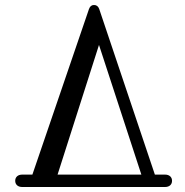

<svg xmlns="http://www.w3.org/2000/svg" viewBox="-20 -750 740 770"><path d="M69.8 -49.8H109.9L336.9 -713.9Q342.8 -730 356.9 -730Q372.1 -730 377.9 -713.9L601.1 -49.8H641.1Q654.8 -49.8 662.4 -43Q669.9 -36.1 669.9 -24.9Q669.9 -13.7 662.4 -6.8Q654.8 0 641.1 0H69.8Q56.2 0 48.6 -6.8Q41 -13.7 41 -24.9Q41 -36.1 48.6 -43Q56.2 -49.8 69.8 -49.8ZM210.9 -49.8H546.9L377 -569.8Z"/></svg>

Font: Director
Style: Regular
Weight: 400
Designer: Ange Degheest & May Jolivet & Justine Herbel
Foundry: Velvetyne Type Foundry
Version: Version 1.000;FEAKit 1.0